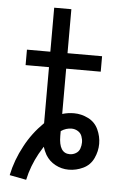

<svg xmlns="http://www.w3.org/2000/svg" viewBox="-56 -777 612 891"><g transform="rotate(5 250.0 -331.5)"><path d="M100 72 22 57Q37 -15 73 -81Q106 -144 160 -197V-458H51V-530H160V-735H240V-530H401V-458H240V-247Q266 -255 295 -255Q329 -255 361 -239Q393 -223 408 -190.5Q423 -158 423 -123.5Q423 -89 407.5 -56Q392 -23 359.5 -7.5Q327 8 292 8Q259 8 230 -7.5Q201 -23 184 -51Q174 -69 168 -88Q157 -71 147 -53Q131 -24 119 7.5Q107 39 100 72ZM291 -64Q306 -64 319.5 -72Q333 -80 338 -94.5Q343 -109 343 -123.5Q343 -138 337.5 -152.5Q332 -167 318.5 -175Q305 -183 290 -183Q263 -183 240 -167V-160Q240 -153 240 -145Q240 -64 291 -64Z"/></g></svg>

Font: Iosevka SS01
Style: Regular
Weight: 400
Monospace: yes
Designer: Belleve Invis
Foundry: Belleve Invis
Version: 2.3.3; ttfautohint (v1.8.3)